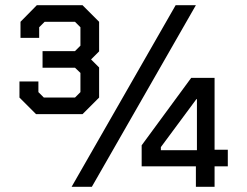

<svg xmlns="http://www.w3.org/2000/svg" viewBox="-20 -720 953 740"><path d="M55 -344V-406H128V-365L149 -344H269L290 -365V-439L269 -459H144V-523H269L290 -544V-615L269 -636H152L131 -615V-574H59V-636L122 -700H298L362 -636V-522L331 -491L362 -460V-344L298 -280H119ZM735 -79H526V-160L717 -420H807V-143H858V-79H807V0H735ZM739 -141V-338H737L600 -153V-141ZM735 -700 334 0H256L657 -700Z"/></svg>

Font: Chakra Petch
Style: Regular
Weight: 400
Designer: Katatrad Aksorn Co.,Ltd.
Foundry: Cadson Demak Co.,Ltd.
Version: Version 1.000; ttfautohint (v1.6)